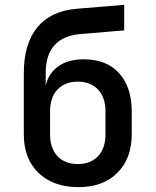

<svg xmlns="http://www.w3.org/2000/svg" viewBox="-20 -760 640 790"><path d="M300 10Q198 9 138 -49Q78 -107 78 -207V-459Q78 -580 133.5 -647.5Q189 -715 296 -724L491 -740V-635L312 -620Q168 -608 168 -459V-408Q180 -459 220.5 -487.5Q261 -516 324 -516Q419 -516 470.5 -458.5Q522 -401 522 -302V-207Q522 -107 462 -48Q402 11 300 10ZM300 -85Q353 -85 383.5 -117.5Q414 -150 414 -207V-302Q414 -359 383.5 -391.5Q353 -424 300 -424Q247 -424 216.5 -391.5Q186 -359 186 -302V-207Q186 -150 216.5 -117.5Q247 -85 300 -85Z"/></svg>

Font: Pitagon Sans Mono SemiBold
Style: Regular
Weight: 600
Monospace: yes
Designer: Travis Tran
Foundry: Pitagon
Version: Version 1.001; ttfautohint (v1.8.4.7-5d5b);gftools[0.9.26]